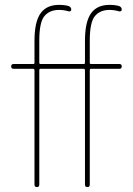

<svg xmlns="http://www.w3.org/2000/svg" viewBox="-20 -760 540 780"><path d="M35.2 -480.5Q25.4 -480.5 25.4 -490.2Q25.4 -500 35.2 -500H115.2Q120.1 -500 120.1 -504.9V-594.7Q120.1 -670.9 144.5 -705.6Q168.9 -740.2 219.7 -740.2Q243.2 -740.2 258.8 -735.4Q269.5 -731.4 269.5 -720.7Q269.5 -716.8 266.1 -714.8Q262.7 -712.9 258.8 -713.9Q240.2 -719.7 219.7 -719.7Q181.6 -719.7 160.6 -694.8Q139.6 -669.9 139.6 -594.7V-504.9Q139.6 -500 144.5 -500H320.3Q325.2 -500 325.2 -504.9V-594.7Q325.2 -670.9 349.6 -705.6Q374 -740.2 424.8 -740.2Q448.2 -740.2 463.9 -735.4Q474.6 -731.4 474.6 -720.7Q474.6 -716.8 471.2 -714.8Q467.8 -712.9 463.9 -713.9Q444.3 -719.7 424.8 -719.7Q386.7 -719.7 365.7 -694.8Q344.7 -669.9 344.7 -594.7V-504.9Q344.7 -500 349.6 -500H464.8Q474.6 -500 474.6 -490.2Q474.6 -480.5 464.8 -480.5H349.6Q344.7 -480.5 344.7 -474.6V-9.8Q344.7 0 335 0Q325.2 0 325.2 -9.8V-474.6Q325.2 -479.5 320.3 -480.5H144.5Q139.6 -480.5 139.6 -474.6V-9.8Q139.6 0 129.9 0Q120.1 0 120.1 -9.8V-474.6Q120.1 -479.5 115.2 -480.5Z"/></svg>

Font: Rounded-X Mgen+ 2m thin
Style: Regular
Weight: 100
Designer: [Source Han Sans]
Ryoko NISHIZUKA  (kana & ideographs); Paul D. Hunt (Latin, Greek & Cyrillic); Wenlong ZHANG  (bopomofo
Version: Version 1.059.20150602